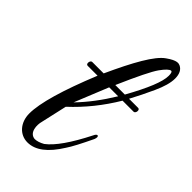

<svg xmlns="http://www.w3.org/2000/svg" viewBox="-195 -657 712 712"><g transform="rotate(45 161.5 -301.0)"><path d="M32 -80C32 -33 62 1 103 1C144 1 182 -28 218 -86C231 -105 248 -138 270 -184C278 -204 265 -209 257 -190C218 -113 183 -63 151 -39C137 -31 124 -27 113 -27C82 -30 81 -70 87 -91L110 -193C162 -241 206 -296 243 -358H301C311 -358 314 -380 303 -380H255C270 -408 285 -438 300 -471C315 -504 323 -531 323 -554C323 -577 315 -593 300 -600C293 -603 281 -608 246 -583C211 -559 170 -485 122 -380H62C52 -380 49 -358 60 -358H112C59 -228 32 -135 32 -80ZM183 -380C218 -460 243 -511 258 -532C273 -553 285 -564 292 -564C297 -564 299 -557 299 -544C299 -513 277 -459 233 -380ZM220 -358C189 -307 155 -262 119 -225L173 -358Z"/></g></svg>

Font: VL Great Vibes
Style: Regular
Weight: 400
Designer: Robert E. Leuschke
Foundry: Robert E. Leuschke
Version: Version 1.001